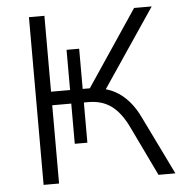

<svg xmlns="http://www.w3.org/2000/svg" viewBox="-51 -755 773 804"><g transform="rotate(-5 335.5 -352.5)"><path d="M100 0V-705H165V-386H245V-555H298V-386H328L542 -705H616L384 -361L362 -382Q401 -378 432.5 -361Q464 -344 490 -314.5Q516 -285 536 -242L654 0H583L483 -208Q453 -271 413.5 -300Q374 -329 317 -329H291L298 -338V-160H245V-329H165V0Z"/></g></svg>

Font: Nunito Sans 10pt Light
Style: Regular
Weight: 300
Designer: Vernon Adams
Foundry: Vernon Adams
Version: Version 3.101;gftools[0.9.27]